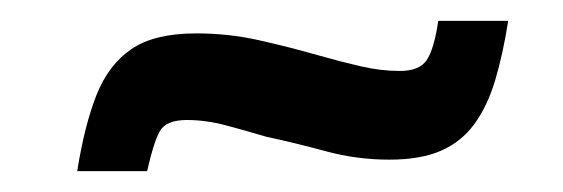

<svg xmlns="http://www.w3.org/2000/svg" viewBox="-20 -395 540 184"><path d="M54 -231Q61 -275 72.5 -304Q84 -333 106 -348Q128 -363 168 -363Q199 -363 228 -356.5Q257 -350 285 -342Q306 -336 325.5 -331.5Q345 -327 363 -327Q382 -327 389 -337.5Q396 -348 400 -375H467Q462 -343 454.5 -318Q447 -293 434.5 -276Q422 -259 402.5 -250.5Q383 -242 353 -242Q322 -242 292.5 -250Q263 -258 235 -264Q215 -270 196 -275Q177 -280 159 -280Q139 -280 133 -269Q127 -258 121 -231Z"/></svg>

Font: Saira Thin SemiBold
Style: Italic
Weight: 600
Italic angle: -12°
Version: Version 1.101